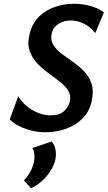

<svg xmlns="http://www.w3.org/2000/svg" viewBox="-20 -691 573 1022"><path d="M220 13Q183 13 146 3.5Q109 -6 79 -21.5Q49 -37 32 -55L77 -179Q94 -150 121.5 -127Q149 -104 182 -90.5Q215 -77 250 -77Q297 -77 322 -100.5Q347 -124 352 -154Q358 -186 341.5 -211Q325 -236 295.5 -258.5Q266 -281 234 -304.5Q202 -328 175.5 -356.5Q149 -385 137 -423Q125 -461 138 -512Q153 -570 189.5 -604.5Q226 -639 275 -655Q324 -671 373 -671Q418 -671 460.5 -659.5Q503 -648 533 -625L487 -515Q459 -550 424.5 -566Q390 -582 357 -582Q333 -582 311.5 -574Q290 -566 275 -550.5Q260 -535 255 -512Q248 -478 263.5 -452.5Q279 -427 307.5 -405.5Q336 -384 368.5 -361.5Q401 -339 428 -311Q455 -283 467.5 -244.5Q480 -206 468 -152Q456 -97 419 -60Q382 -23 330 -5Q278 13 220 13ZM145 311 107 269Q127 249 141 223.5Q155 198 161 170Q165 148 162.5 128Q160 108 152 97L255 62Q270 78 275 103Q280 128 275 158Q269 186 250.5 216Q232 246 205 271Q178 296 145 311Z"/></svg>

Font: Ysabeau Office
Style: Bold Italic
Weight: 700
Italic angle: -12°
Designer: Christian Thalmann (Catharsis Fonts)
Version: Version 2.001;gftools[0.9.30]; featfreeze: tnum,lnum,ss02